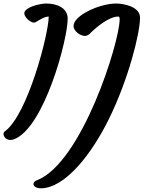

<svg xmlns="http://www.w3.org/2000/svg" viewBox="-31 -779 803 1073"><path d="M-3.9 -44.9C-24.9 -29.8 1 15.6 45.4 0C216.3 -60.5 349.6 -566.4 347.2 -676.8C345.7 -738.3 281.7 -759.3 228.5 -759.3C191.4 -759.3 109.4 -739.3 105 -707C101.6 -683.1 147 -643.6 167.5 -654.8C193.8 -669.4 214.8 -685.5 241.2 -686.5C241.2 -590.3 124 -137.7 -3.9 -44.9ZM175.3 228.5C162.1 232.9 156.2 241.2 156.2 250C156.2 265.1 178.7 273.4 195.8 273.4C335.9 273.4 484.9 74.7 577.6 -113.8C686 -334 751.5 -591.3 751.5 -680.2C751.5 -742.2 660.6 -759.3 617.7 -759.3C527.3 -759.3 379.9 -693.8 379.9 -633.3C379.9 -606 416.5 -578.1 444.8 -578.1C450.7 -578.1 462.9 -583 467.8 -587.9C508.3 -628.4 577.6 -686.5 630.9 -686.5C635.3 -686.5 637.7 -680.7 637.7 -671.4C637.7 -543.9 426.8 130.9 175.3 228.5Z"/></svg>

Font: Courgette
Style: Regular
Weight: 400
Designer: Karolina Lach
Foundry: Karolina Lach
Version: Version 1.002